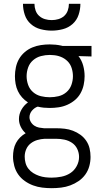

<svg xmlns="http://www.w3.org/2000/svg" viewBox="-20 -760 540 1003"><path d="M250 223Q225 223 200.5 220Q176 217 153 208.5Q130 200 109.5 185.5Q89 171 75 151Q61 131 54.5 106.5Q48 82 48 58Q48 40 51.5 21.5Q55 3 63.5 -13Q72 -29 85 -42Q98 -55 114 -64Q98 -78 88.5 -97.5Q79 -117 79 -138Q79 -164 92 -187Q105 -210 126 -225Q109 -236 95.5 -251Q82 -266 73.5 -284Q65 -302 61.5 -322Q58 -342 58 -362Q58 -385 63 -408.5Q68 -432 79.5 -452Q91 -472 109 -487.5Q127 -503 148.5 -512Q170 -521 193.5 -524.5Q217 -528 240 -528Q255 -528 270 -526.5Q285 -525 299 -522L307 -520H458V-465L390 -467Q407 -445 414.5 -417.5Q422 -390 422 -362Q422 -339 417 -316Q412 -293 400.5 -272.5Q389 -252 371 -237Q353 -222 331.5 -212.5Q310 -203 286.5 -199.5Q263 -196 240 -196Q224 -196 208.5 -197.5Q193 -199 177 -203Q168 -200 160.5 -194.5Q153 -189 147 -182Q141 -175 137.5 -166Q134 -157 134 -148Q134 -135 141 -123Q148 -111 159.5 -103.5Q171 -96 184 -93.5Q197 -91 210 -90H274Q296 -90 318 -87.5Q340 -85 361 -77Q382 -69 400 -56Q418 -43 430.5 -24.5Q443 -6 448 15.5Q453 37 453 60Q453 84 446.5 108Q440 132 425.5 152Q411 172 390.5 186Q370 200 347 208.5Q324 217 299.5 220Q275 223 250 223ZM240 -252Q263 -252 286 -257.5Q309 -263 327 -278.5Q345 -294 353 -316.5Q361 -339 361 -362Q361 -383 354.5 -404Q348 -425 333 -440Q318 -455 298 -463Q278 -471 257 -472L240 -473Q217 -473 194 -467Q171 -461 153 -445.5Q135 -430 127 -407.5Q119 -385 119 -362Q119 -339 127 -316.5Q135 -294 153 -278.5Q171 -263 194 -257.5Q217 -252 240 -252ZM250 168Q275 168 300.5 163Q326 158 347 144.5Q368 131 380.5 108Q393 85 393 60Q393 38 383.5 18Q374 -2 356 -14Q338 -26 316.5 -30.5Q295 -35 274 -35H213Q194 -34 175 -28.5Q156 -23 140.5 -11Q125 1 117 19.5Q109 38 109 58Q109 75 113.5 91.5Q118 108 128.5 121.5Q139 135 153.5 144Q168 153 184 158.5Q200 164 216.5 166Q233 168 250 168ZM250 -600Q221 -600 192 -607.5Q163 -615 141 -634.5Q119 -654 109.5 -682.5Q100 -711 100 -740H160Q160 -722 166 -705Q172 -688 185 -676.5Q198 -665 215 -660Q232 -655 250 -655Q268 -655 285 -660Q302 -665 315 -676.5Q328 -688 334 -705Q340 -722 340 -740H400Q400 -711 390.5 -682.5Q381 -654 359 -634.5Q337 -615 308 -607.5Q279 -600 250 -600Z"/></svg>

Font: Iosevka SS18 Light
Style: Regular
Weight: 300
Monospace: yes
Designer: Belleve Invis
Foundry: Belleve Invis
Version: Version 25.1.1; ttfautohint (v1.8.4)